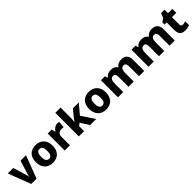

<svg xmlns="http://www.w3.org/2000/svg" viewBox="483 -2567 4384 4384"><g transform="rotate(-45 2675.0 -375.0)"><path d="M209 0H380L589 -549H412L311 -224C306 -206 296 -175 295 -151H291C290 -174 280 -211 275 -225L177 -549H0Z M1174 -276C1174 -458 1062 -559 906 -559C737 -559 634 -458 634 -276C634 -93 746 10 903 10C1071 10 1174 -93 1174 -276ZM806 -276C806 -377 835 -432 904 -432C974 -432 1002 -377 1002 -276C1002 -174 974 -118 905 -118C834 -118 806 -174 806 -276Z M1605 -559C1540 -559 1481 -514 1450 -459H1442L1416 -549H1289V0H1458V-275C1458 -377 1530 -400 1585 -400C1617 -400 1635 -397 1649 -394L1664 -553C1652 -556 1626 -559 1605 -559Z M1916 -440V-760H1746V0H1916V-161L1978 -209L2112 0H2307L2097 -316L2294 -549H2104L1970 -388C1952 -366 1925 -325 1910 -304H1906C1912 -344 1916 -400 1916 -440Z M2894 -276C2894 -458 2782 -559 2626 -559C2457 -559 2354 -458 2354 -276C2354 -93 2466 10 2623 10C2791 10 2894 -93 2894 -276ZM2526 -276C2526 -377 2555 -432 2624 -432C2694 -432 2722 -377 2722 -276C2722 -174 2694 -118 2625 -118C2554 -118 2526 -174 2526 -276Z M3666 -559C3597 -559 3538 -531 3502 -480H3497C3465 -530 3413 -559 3332 -559C3254 -559 3197 -528 3168 -480H3163L3138 -549H3009V0H3178V-250C3178 -363 3200 -425 3275 -425C3324 -425 3348 -391 3348 -310V0H3518V-266C3518 -368 3542 -425 3613 -425C3663 -425 3689 -394 3689 -310V0H3858V-358C3858 -499 3791 -559 3666 -559Z M4652 -559C4583 -559 4524 -531 4488 -480H4483C4451 -530 4399 -559 4318 -559C4240 -559 4183 -528 4154 -480H4149L4124 -549H3995V0H4164V-250C4164 -363 4186 -425 4261 -425C4310 -425 4334 -391 4334 -310V0H4504V-266C4504 -368 4528 -425 4599 -425C4649 -425 4675 -394 4675 -310V0H4844V-358C4844 -499 4777 -559 4652 -559Z M5233 -124C5196 -124 5174 -145 5174 -187V-422H5314V-549H5174V-663H5064L5018 -547L4935 -493V-422H5004V-177C5004 -31 5077 10 5180 10C5243 10 5284 -2 5321 -18V-142C5293 -132 5265 -124 5233 -124Z"/></g></svg>

Font: Noto Sans Lao UI ExtBd
Style: Regular
Weight: 800
Designer: Monotype Design Team
Foundry: Monotype Imaging Inc.
Version: Version 2.000